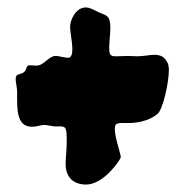

<svg xmlns="http://www.w3.org/2000/svg" viewBox="-20 -598 493 515"><path d="M431 -426C423 -446 410 -451 394 -451C381 -451 365 -447 348 -447C340 -447 331 -448 323 -448C317 -448 301 -447 290 -447C274 -447 273 -454 273 -470C273 -487 276 -508 276 -523C276 -558 265 -556 245 -565C232 -571 222 -578 210 -578C183 -578 168 -544 168 -526C168 -512 174 -486 174 -466C174 -454 172 -443 162 -443C153 -443 138 -448 130 -448C110 -448 98 -422 78 -422C70 -422 63 -423 60 -423C49 -423 53 -413 45 -405C35 -396 22 -403 22 -386C22 -377 26 -364 26 -349C26 -307 23 -258 66 -258C77 -258 88 -262 97 -263C104 -263 118 -260 125 -259C131 -259 136 -259 140 -259C157 -259 159 -256 159 -218C159 -196 156 -175 156 -158C156 -129 171 -103 211 -103C259 -103 303 -170 304 -176C304 -186 288 -228 288 -252C288 -270 296 -268 324 -268C327 -268 373 -267 403 -293C417 -305 433 -376 433 -411C433 -417 432 -422 431 -426Z"/></svg>

Font: Freckle Face
Style: Regular
Weight: 400
Designer: Astigmatic (AOETI)
Foundry: Astigmatic (AOETI)
Version: Version 1.000